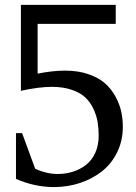

<svg xmlns="http://www.w3.org/2000/svg" viewBox="-20 -740 554 780"><path d="M44.9 -13.2V-199.2H69.8L123 -54.2Q169.9 -33.2 213.9 -33.2Q247.1 -33.2 276.4 -42.5Q305.7 -51.8 329.3 -70.1Q353 -88.4 366.9 -118.9Q380.9 -149.4 380.9 -189Q380.9 -219.2 376.5 -245.1Q372.1 -271 359.4 -298.1Q346.7 -325.2 326.4 -344.2Q306.2 -363.3 271.2 -375.2Q236.3 -387.2 190.9 -387.2Q138.2 -387.2 64.9 -371.1V-720.2H450.2V-643.1H132.8V-440.9Q194.3 -453.1 244.1 -453.1Q297.4 -453.1 339.1 -438.7Q380.9 -424.3 406.5 -401.6Q432.1 -378.9 449 -348.1Q465.8 -317.4 472.4 -287.1Q479 -256.8 479 -225.1Q479 -168.5 456.1 -121.6Q433.1 -74.7 394.5 -44.2Q356 -13.7 305.4 3.2Q254.9 20 199.2 20Q121.1 20 44.9 -13.2Z"/></svg>

Font: Amethysta
Style: Regular
Weight: 400
Designer: Konstantin Vinogradov, Alexei Vanyashin
Foundry: Cyreal (www.cyreal.org)
Version: Version 1.003